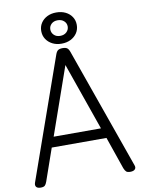

<svg xmlns="http://www.w3.org/2000/svg" viewBox="-130 -1380 1095 1479"><g transform="rotate(-10 417.0 -640.0)"><path d="M66 14Q40 14 30.5 1.5Q21 -11 28 -31L361 -975Q369 -998 381 -1006.5Q393 -1015 417 -1015Q441 -1015 452.5 -1006.5Q464 -998 472 -975L806 -31Q814 -11 803 1.5Q792 14 766 14Q744 14 734.5 5.5Q725 -3 717 -23L630 -275H202L114 -23Q107 -3 97.5 5.5Q88 14 66 14ZM231 -355H601L416 -883ZM416 -1050Q376 -1050 345 -1066Q314 -1082 296 -1109.5Q278 -1137 278 -1173Q278 -1208 296 -1235.5Q314 -1263 345 -1278.5Q376 -1294 416 -1294Q457 -1294 488.5 -1278.5Q520 -1263 538 -1235.5Q556 -1208 556 -1173Q556 -1137 538 -1109.5Q520 -1082 488.5 -1066Q457 -1050 416 -1050ZM416 -1111Q447 -1111 466 -1129Q485 -1147 485 -1173Q485 -1198 466 -1215.5Q447 -1233 416 -1233Q386 -1233 367.5 -1215.5Q349 -1198 349 -1173Q349 -1147 367.5 -1129Q386 -1111 416 -1111Z"/></g></svg>

Font: Playwrite PE
Style: Regular
Weight: 400
Designer: Veronika Burian, José Scaglione
Foundry: TypeTogether
Version: Version 1.002